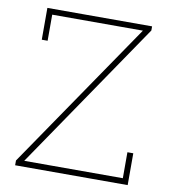

<svg xmlns="http://www.w3.org/2000/svg" viewBox="-80 -781 757 850"><g transform="rotate(10 298.0 -355.5)"><path d="M44.9 0V-21.5L498.5 -685.1H90.8V-567.9H64.5V-710.9H535.2V-692.4L81.1 -26.4H524.4V-143.1H550.8V0Z"/></g></svg>

Font: Roboto Slab Thin
Style: Regular
Weight: 100
Designer: Google
Version: Version 2.000; ttfautohint (v1.8.1.43-b0c9)